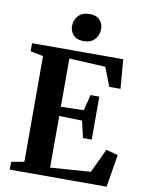

<svg xmlns="http://www.w3.org/2000/svg" viewBox="-102 -1039 850 1111"><g transform="rotate(10 323.0 -483.5)"><path d="M109.5 -59V-680.5L34 -695.5V-743H569.5L584 -571.5H518L475 -682L262 -693V-409.5L396.5 -413L419.5 -506H471V-253.5H419.5L397 -352L262 -355.5V-52L498.5 -69L565 -210L634.5 -191L603 0H34V-46ZM323.5 -806.5Q285 -806.5 264.8 -828.5Q244.5 -850.5 244.5 -880.5Q244.5 -916 267.2 -941.5Q290 -967 333.5 -967H334.5Q373.5 -967 393.5 -945.2Q413.5 -923.5 413.5 -893Q413.5 -857.5 390.8 -832Q368 -806.5 324.5 -806.5Z"/></g></svg>

Font: Merriweather 60pt
Style: Bold
Weight: 700
Version: Version 2.100